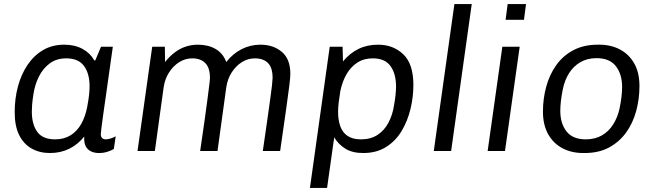

<svg xmlns="http://www.w3.org/2000/svg" viewBox="-20 -740 3210 941"><path d="M225 10Q174 10 135 -12Q96 -34 74 -78Q52 -122 52 -190Q52 -257 68 -316.5Q84 -376 115 -422Q146 -468 191 -494.5Q236 -521 295 -521Q347 -521 385 -500Q423 -479 442 -444H447L475 -511H533Q524 -448 515.5 -387.5Q507 -327 499.5 -274Q492 -221 486 -179.5Q480 -138 477 -112.5Q474 -87 474 -82Q474 -69 481 -63Q488 -57 498 -57Q509 -57 523 -61.5Q537 -66 547 -72L538 -10Q525 -2 506 4Q487 10 465 10Q440 10 422.5 0Q405 -10 398 -28Q391 -46 393 -71Q362 -32 319.5 -11Q277 10 225 10ZM250 -57Q294 -57 326 -77Q358 -97 378 -132.5Q398 -168 407 -214Q414 -251 416.5 -274.5Q419 -298 419 -317Q419 -380 391.5 -417Q364 -454 305 -454Q257 -454 224 -429.5Q191 -405 171 -365.5Q151 -326 144 -279Q139 -247 137.5 -228Q136 -209 136 -193Q136 -131 162.5 -94Q189 -57 250 -57Z M654 0 726 -511H788L789 -436Q811 -464 837 -483.5Q863 -503 891.5 -512Q920 -521 950 -521Q1000 -521 1036.5 -500Q1073 -479 1089 -436Q1121 -477 1164 -499Q1207 -521 1257 -521Q1319 -521 1361 -486Q1403 -451 1403 -378Q1403 -362 1398 -320.5Q1393 -279 1382 -202Q1371 -125 1353 0H1268Q1280 -79 1288.5 -141Q1297 -203 1303.5 -248Q1310 -293 1313 -321Q1316 -349 1316 -358Q1316 -409 1293 -431.5Q1270 -454 1229 -454Q1195 -454 1165.5 -435.5Q1136 -417 1115.5 -385Q1095 -353 1089 -312L1046 0H961Q974 -88 983 -152Q992 -216 997.5 -259Q1003 -302 1006 -326Q1009 -350 1009 -358Q1009 -408 986 -431Q963 -454 922 -454Q888 -454 858.5 -435.5Q829 -417 808.5 -385Q788 -353 782 -312L739 0Z M1499 181 1596 -511H1659L1661 -439Q1694 -479 1736.5 -500Q1779 -521 1833 -521Q1907 -521 1956.5 -474Q2006 -427 2006 -323Q2006 -265 1992 -206.5Q1978 -148 1949 -99Q1920 -50 1873 -20Q1826 10 1760 10Q1706 10 1671.5 -12Q1637 -34 1618 -67L1583 181ZM1749 -57Q1797 -57 1830.5 -79Q1864 -101 1884 -139Q1904 -177 1911 -223Q1916 -250 1918.5 -274Q1921 -298 1921 -316Q1921 -378 1894 -416Q1867 -454 1807 -454Q1763 -454 1731 -433Q1699 -412 1678.5 -376.5Q1658 -341 1648 -294Q1643 -264 1640 -238Q1637 -212 1637 -192Q1637 -151 1648 -120.5Q1659 -90 1684 -73.5Q1709 -57 1749 -57Z M2106 0 2207 -720H2292L2191 0Z M2370 0 2442 -511H2527L2455 0ZM2458 -643 2468 -720H2558L2548 -643Z M2838 10Q2781 10 2736.5 -13.5Q2692 -37 2666.5 -82.5Q2641 -128 2641 -193Q2641 -256 2657 -315Q2673 -374 2706 -420.5Q2739 -467 2790 -494Q2841 -521 2910 -521H2917Q2974 -521 3018.5 -497.5Q3063 -474 3088.5 -429Q3114 -384 3114 -318Q3114 -255 3098 -196Q3082 -137 3049 -91Q3016 -45 2965.5 -17.5Q2915 10 2845 10ZM2851 -57Q2896 -57 2930 -76.5Q2964 -96 2986 -131.5Q3008 -167 3017 -211Q3023 -240 3026 -266.5Q3029 -293 3029 -314Q3029 -376 2998.5 -415.5Q2968 -455 2904 -455Q2858 -455 2824 -435Q2790 -415 2768.5 -380.5Q2747 -346 2738 -301Q2732 -271 2729 -244.5Q2726 -218 2726 -197Q2726 -135 2756.5 -96Q2787 -57 2851 -57Z"/></svg>

Font: Chivo Medium Light
Style: Italic
Weight: 300
Italic angle: -8.05°
Version: Version 2.002